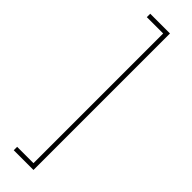

<svg xmlns="http://www.w3.org/2000/svg" viewBox="-369 -857 1114 1114"><g transform="rotate(45 188.0 -300.0)"><path d="M73 260H235V-860H73V-832H207V232H73Z"/></g></svg>

Font: Spartan Thin
Style: Regular
Weight: 100
Designer: Matt Bailey, Mirko Velimirovic
Foundry: Matt Bailey
Version: Version 1.003; ttfautohint (v1.8.3)